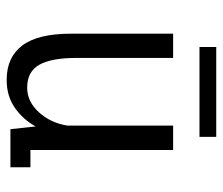

<svg xmlns="http://www.w3.org/2000/svg" viewBox="-67 -605 684 590"><g transform="rotate(90 275.0 -310.0)"><path d="M225.5 11.5Q156 11.5 119.8 -36.5Q83.5 -84.5 83.5 -186V-500H158V-203.5Q158 -126 179 -88.8Q200 -51.5 249.5 -51.5Q292.5 -51.5 325.2 -87.8Q358 -124 366 -175.5V-500H441V-61.5H494V0H377L368.5 -77.5Q347.5 -39 311.5 -13.8Q275.5 11.5 225.5 11.5ZM124.5 -581V-632.5H400.5V-581Z"/></g></svg>

Font: Trispace SemiCondensed Light
Style: Regular
Weight: 300
Width: 4
Designer: Tyler Finck
Foundry: Etcetera Type Company
Version: Version 1.210; ttfautohint (v1.8.3)